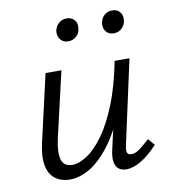

<svg xmlns="http://www.w3.org/2000/svg" viewBox="-73 -670 655 739"><g transform="rotate(-10 255.0 -300.5)"><path d="M142 6Q120 6 101 -2Q82 -10 69 -28Q56 -46 53 -76.5Q50 -107 60 -152L120 -414H182L123 -159Q111 -106 119 -77Q127 -48 161 -48Q187 -48 219 -69Q251 -90 283 -134Q315 -178 343 -247.5Q371 -317 390 -414H427Q403 -302 370 -222Q337 -142 298.5 -91.5Q260 -41 220 -17.5Q180 6 142 6ZM362 5Q345 5 333.5 -3.5Q322 -12 318.5 -29.5Q315 -47 320 -72L397 -414H448L377 -89Q372 -69 375 -59Q378 -49 392 -49Q407 -49 424 -61.5Q441 -74 464 -95L486 -69Q453 -33 421.5 -14Q390 5 362 5ZM228 -519Q207 -519 196.5 -533.5Q186 -548 189 -568Q193 -585 205.5 -596Q218 -607 236 -607Q256 -607 267 -593.5Q278 -580 274 -559Q272 -542 259 -530.5Q246 -519 228 -519ZM406 -519Q385 -519 374.5 -533.5Q364 -548 368 -568Q371 -585 383.5 -596Q396 -607 414 -607Q434 -607 444.5 -593.5Q455 -580 452 -559Q449 -542 436.5 -530.5Q424 -519 406 -519Z"/></g></svg>

Font: Ysabeau Infant
Style: Italic
Weight: 400
Italic angle: -12°
Designer: Christian Thalmann (Catharsis Fonts)
Version: Version 2.001;gftools[0.9.30]; featfreeze: ss01,ss02,lnum